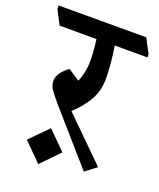

<svg xmlns="http://www.w3.org/2000/svg" viewBox="-178 -743 759 915"><g transform="rotate(20 201.0 -285.0)"><path d="M442 -569H276Q283 -530 287 -484.5Q291 -439 291 -406Q291 -342 262 -293.5Q233 -245 189 -205L400 3L343 46L119 -210Q84 -251 71.5 -270Q59 -289 59 -312Q59 -335 76.5 -357Q94 -379 113 -390L170 -352Q178 -367 185 -397Q192 -427 192 -457Q192 -509 184 -568H-3L-40 -639V-657H404L442 -585ZM126 -95 216 -5 127 87 36 -4Z"/></g></svg>

Font: Martel
Style: Bold
Weight: 700
Designer: Dan Reynolds
Foundry: Dan Reynolds
Version: Version 1.001; ttfautohint (v1.1) -l 5 -r 5 -G 72 -x 0 -D la